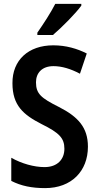

<svg xmlns="http://www.w3.org/2000/svg" viewBox="-20 -957 508 987"><path d="M398 -928V-937H264C241 -892 206 -838 172 -789V-777H252C298 -816 370 -889 398 -928ZM432 -203C432 -302 381 -357 283 -407C191 -453 165 -475 165 -534C165 -582 196 -617 255 -617C298 -617 344 -603 391 -578L426 -682C377 -707 319 -724 254 -724C126 -724 43 -648 44 -529C44 -415 100 -367 194 -319C285 -274 311 -247 311 -192C311 -138 275 -98 209 -98C155 -98 91 -116 38 -146V-27C89 -1 144 10 212 10C348 10 432 -78 432 -203Z"/></svg>

Font: Noto Sans Ethiopic Cond SemBd
Style: Regular
Weight: 600
Width: 3
Designer: Monotype Design Team
Foundry: Monotype Imaging Inc.
Version: Version 2.102